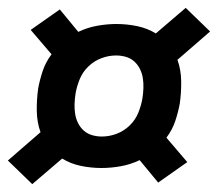

<svg xmlns="http://www.w3.org/2000/svg" viewBox="-27 -584 554 488"><path d="M55 -116 -7 -176 76 -248Q67 -273 66.5 -301.5Q66 -330 70 -359Q74 -381 81.5 -403.5Q89 -426 104 -446L51 -508L125 -560L172 -503Q195 -514 220 -518.5Q245 -523 269 -523Q296 -523 322 -517.5Q348 -512 369 -499L445 -564L507 -504L424 -432Q433 -407 433.5 -378.5Q434 -350 430 -321Q426 -299 418.5 -276.5Q411 -254 396 -234L449 -172L375 -120L328 -177Q305 -166 280 -161.5Q255 -157 231 -157Q204 -157 178 -162.5Q152 -168 131 -181ZM232 -237Q251 -237 269.5 -244Q288 -251 302.5 -265Q317 -279 324.5 -297.5Q332 -316 335 -334Q337 -347 337.5 -360Q338 -373 336 -385.5Q334 -398 328.5 -409Q323 -420 314 -428Q305 -436 293 -439.5Q281 -443 268 -443Q249 -443 230.5 -436Q212 -429 197.5 -415Q183 -401 175.5 -382.5Q168 -364 165 -346Q163 -333 162.5 -320Q162 -307 164 -294.5Q166 -282 171.5 -271Q177 -260 186 -252Q195 -244 207 -240.5Q219 -237 232 -237Z"/></svg>

Font: Iosevka SS04 Heavy
Style: Italic
Weight: 900
Italic angle: -9°
Monospace: yes
Designer: Belleve Invis
Foundry: Belleve Invis
Version: Version 19.0.0; ttfautohint (v1.8.4)